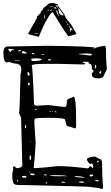

<svg xmlns="http://www.w3.org/2000/svg" viewBox="-20 -1240 733 1265"><path d="M294.9 -938.5Q604.5 -934.6 604.5 -924.8Q604.5 -920.9 595.7 -919.9V-917H597.7Q612.3 -930.7 666 -937.5L672.9 -938.5Q677.7 -928.7 677.7 -919.9Q677.7 -844.7 684.6 -785.2L659.2 -732.4Q643.6 -723.6 627.9 -723.6Q585 -723.6 585 -749V-752.9Q585.9 -759.8 598.6 -773.4Q585 -779.3 585 -796.9Q585 -821.3 564.5 -821.3Q564.5 -833 561.5 -833H525.4V-831.1Q525.4 -828.1 541 -822.3V-817.4L530.3 -815.4L363.3 -819.3H277.3Q188.5 -819.3 188.5 -807.6Q195.3 -807.6 204.1 -552.7Q211.9 -543.9 219.7 -543.9H229.5L296.9 -547.9L406.2 -535.2Q420.9 -535.2 420.9 -573.2Q420.9 -589.8 454.1 -596.7L463.9 -603.5Q481.4 -603.5 481.4 -463.9V-409.2Q481.4 -395.5 474.6 -393.6Q454.1 -402.3 422.9 -409.2Q417 -409.2 409.2 -450.2Q409.2 -463.9 303.7 -463.9Q208 -463.9 208 -455.1L206.1 -434.6L214.8 -295.9Q210.9 -218.8 202.1 -133.8L208 -131.8Q299.8 -137.7 358.4 -145.5H361.3Q436.5 -145.5 554.7 -130.9H557.6Q566.4 -130.9 570.3 -144.5H577.1L590.8 -131.8H591.8L593.8 -138.7Q593.8 -163.1 584 -163.1L573.2 -159.2Q558.6 -169.9 552.7 -188.5Q552.7 -203.1 602.5 -209Q607.4 -209 636.7 -192.4Q652.3 -192.4 652.3 -165Q653.3 -62.5 659.2 -8.8L655.3 4.9H648.4Q636.7 -2 577.1 -7.8Q577.1 -11.7 96.7 -21.5Q65.4 -21.5 65.4 -46.9Q60.5 -50.8 60.5 -94.7L67.4 -124L65.4 -137.7L71.3 -144.5H74.2Q86.9 -131.8 94.7 -131.8H98.6Q127 -137.7 127 -152.3L119.1 -459Q119.1 -468.8 105.5 -493.2Q109.4 -493.2 115.2 -752.9Q120.1 -760.7 120.1 -780.3V-785.2Q120.1 -821.3 76.2 -821.3L42 -831.1L24.4 -829.1Q2.9 -829.1 2.9 -889.6L1 -890.6Q3.9 -933.6 30.3 -933.6H31.2ZM33.2 -918V-917L46.9 -896.5Q56.6 -910.2 62.5 -910.2L72.3 -908.2L76.2 -911.1Q61.5 -918 38.1 -918ZM99.6 -904.3Q99.6 -901.4 105.5 -901.4L117.2 -904.3V-910.2H110.4Q99.6 -908.2 99.6 -904.3ZM228.5 -908.2V-906.2H231.4V-908.2ZM124 -897.5V-894.5Q126 -887.7 139.6 -887.7H156.2V-892.6Q138.7 -903.3 130.9 -903.3H128.9ZM188.5 -890.6V-889.6Q191.4 -882.8 201.2 -882.8H208V-883.8Q205.1 -890.6 195.3 -890.6ZM500 -885.7V-882.8L577.1 -874Q584 -877 585 -880.9V-885.7L549.8 -887.7ZM250 -883.8Q250 -878.9 274.4 -878.9Q274.4 -883.8 250 -883.8ZM185.5 -848.6V-846.7Q189.5 -837.9 199.2 -837.9H201.2Q253.9 -839.8 253.9 -846.7V-848.6Q253.9 -855.5 219.7 -855.5H215.8Q185.5 -855.5 185.5 -848.6ZM294.9 -846.7Q296.9 -841.8 304.7 -841.8H306.6Q315.4 -841.8 317.4 -846.7L313.5 -849.6H297.9ZM78.1 -844.7V-841.8H110.4V-844.7ZM604.5 -793.9V-792L607.4 -788.1Q611.3 -788.1 614.3 -803.7L612.3 -812.5H609.4Q604.5 -812.5 604.5 -793.9ZM632.8 -760.7 634.8 -759.8 638.7 -755.9V-753.9Q646.5 -753.9 646.5 -769.5V-771.5H641.6Q635.7 -767.6 632.8 -760.7ZM165 -766.6 161.1 -760.7V-749Q165 -740.2 171.9 -740.2L174.8 -746.1V-747.1Q174.8 -762.7 165 -766.6ZM165 -692.4V-682.6L169.9 -677.7H173.8L176.8 -680.7L171.9 -698.2ZM210.9 -518.6V-516.6H221.7V-520.5L217.8 -523.4H215.8ZM306.6 -509.8V-506.8L310.5 -502.9H313.5V-506.8L310.5 -509.8ZM324.2 -506.8V-502.9H329.1V-506.8ZM340.8 -506.8V-504.9L345.7 -500H351.6V-502.9L347.7 -506.8ZM146.5 -416 144.5 -407.2V-395.5H147.5L151.4 -398.4V-416ZM178.7 -311.5V-306.6H181.6V-311.5ZM176.8 -215.8 174.8 -207V-190.4L176.8 -188.5V-186.5Q185.5 -186.5 185.5 -202.1Q185.5 -214.8 180.7 -215.8ZM619.1 -172.9 623 -169.9Q629.9 -171.9 629.9 -174.8V-178.7L626 -181.6Q619.1 -179.7 619.1 -172.9ZM171.9 -108.4V-104.5H176.8V-108.4ZM178.7 -92.8V-90.8Q179.7 -85.9 192.4 -85.9H199.2L208 -87.9V-90.8Q206.1 -96.7 197.3 -96.7H181.6ZM270.5 -90.8V-87.9L274.4 -84H279.3L288.1 -85.9V-87.9L284.2 -90.8ZM570.3 -84V-83Q571.3 -77.1 580.1 -77.1Q593.8 -80.1 593.8 -84V-85.9L590.8 -89.8H575.2ZM308.6 -85.9V-83L340.8 -79.1H419.9Q419.9 -85 340.8 -85.9ZM124 -79.1V-76.2Q127 -69.3 135.7 -69.3H149.4L154.3 -74.2V-76.2Q153.3 -81.1 144.5 -81.1H140.6ZM472.7 -79.1V-77.1Q472.7 -71.3 537.1 -69.3V-72.3Q514.6 -79.1 486.3 -79.1ZM91.8 -55.7V-44.9L94.7 -42L96.7 -43V-55.7ZM607.4 -53.7V-48.8L623 -44.9H626L629.9 -48.8V-51.8L621.1 -53.7ZM498 -40 511.7 -36.1H523.4Q532.2 -36.1 534.2 -42V-43H532.2L516.6 -44.9Q498 -43.9 498 -40ZM385.7 -43V-40L388.7 -36.1H409.2V-40L393.6 -43ZM281.2 -35.2V-31.2H288.1L291 -35.2V-36.1L288.1 -40H286.1ZM164.1 -1015.6 202.1 -1085Q207 -1086.9 214.8 -1108.4L224.6 -1124V-1125Q221.7 -1127 221.7 -1128.9Q230.5 -1136.7 246.1 -1152.3Q251 -1168.9 254.9 -1170.9Q260.7 -1170.9 267.6 -1188.5Q286.1 -1202.1 300.8 -1215.8Q313.5 -1221.7 335.9 -1219.7L346.7 -1214.8Q361.3 -1213.9 361.3 -1208H360.4V-1205.1Q360.4 -1202.1 362.3 -1202.1Q363.3 -1202.1 401.4 -1148.4L417 -1117.2Q453.1 -1074.2 457 -1064.5L484.4 -1015.6L430.7 -1001Q405.3 -1033.2 382.3 -1071.3Q359.4 -1109.4 345.7 -1130.9Q332 -1152.3 327.1 -1159.2Q318.4 -1165 286.1 -1105.5Q272.5 -1086.9 235.4 -997.1ZM363.3 -1186.5Q363.3 -1181.6 369.1 -1155.3Q377.9 -1136.7 397.5 -1138.7H398.4L397.5 -1143.6Q367.2 -1186.5 365.2 -1186.5ZM442.4 -1056.6Q436.5 -1032.2 444.3 -1032.2Q448.2 -1034.2 448.2 -1038.1L445.3 -1039.1V-1040L447.3 -1041L460 -1047.9L459 -1048.8Q453.1 -1048.8 452.1 -1049.8Q447.3 -1057.6 443.4 -1058.6H442.4ZM369.1 -1134.8V-1135.7Q369.1 -1137.7 366.2 -1139.6L354.5 -1174.8H353.5Q345.7 -1162.1 366.2 -1134.8ZM274.4 -1116.2Q279.3 -1116.2 274.4 -1142.6V-1143.6Q268.6 -1143.6 273.4 -1117.2V-1116.2ZM363.3 -1188.5Q363.3 -1192.4 361.3 -1192.4Q358.4 -1207 346.7 -1207V-1206.1L360.4 -1188.5ZM335.9 -1185.5Q348.6 -1183.6 350.6 -1182.6H351.6V-1183.6Q351.6 -1186.5 344.7 -1193.4Q337.9 -1193.4 335.9 -1186.5ZM305.7 -1192.4Q312.5 -1192.4 333 -1196.3L332 -1197.3Q310.5 -1199.2 303.7 -1192.4ZM206.1 -1021.5Q206.1 -1019.5 211.9 -1019.5H218.8Q225.6 -1019.5 235.4 -1021.5V-1022.5H215.8Q206.1 -1022.5 206.1 -1021.5ZM309.6 -1167Q316.4 -1171.9 323.2 -1171.9L317.4 -1176.8H316.4Q308.6 -1170.9 308.6 -1167ZM421.9 -1083Q421.9 -1078.1 427.7 -1076.2H429.7V-1078.1Q429.7 -1082 423.8 -1085H421.9ZM432.6 -1067.4Q436.5 -1057.6 439.5 -1057.6L440.4 -1058.6V-1059.6Q438.5 -1068.4 434.6 -1068.4H432.6ZM293.9 -1167Q301.8 -1170.9 304.7 -1174.8L303.7 -1175.8H302.7Q293 -1171.9 293 -1168.9V-1167ZM413.1 -1099.6Q415 -1089.8 420.9 -1089.8V-1090.8Q418.9 -1095.7 414.1 -1099.6ZM299.8 -1199.2 302.7 -1200.2V-1202.1H300.8L298.8 -1199.2ZM221.7 -1085Q223.6 -1085 224.6 -1089.8Q221.7 -1089.8 221.7 -1085ZM411.1 -1103.5H412.1V-1105.5L410.2 -1106.4H408.2ZM211.9 -1044.9Q218.8 -1048.8 210 -1045.9L210.9 -1044.9ZM442.4 -1068.4V-1069.3H440.4V-1068.4Z"/></svg>

Font: Love Ya Like A Sister
Style: Regular
Weight: 400
Designer: Kimberly Geswein
Foundry: Kimberly Geswein
Version: Version 1.002 2007